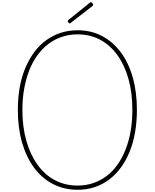

<svg xmlns="http://www.w3.org/2000/svg" viewBox="-20 -1693 1397 1732"><path d="M680 19Q559 19 459.5 -32Q360 -83 289 -178Q218 -273 179.5 -405.5Q141 -538 141 -701Q141 -810 158 -905.5Q175 -1001 209 -1081Q243 -1161 289.5 -1223.5Q336 -1286 396.5 -1330Q457 -1374 528 -1397Q599 -1420 680 -1420Q801 -1420 899.5 -1368.5Q998 -1317 1068.5 -1223Q1139 -1129 1177 -996.5Q1215 -864 1215 -701Q1215 -593 1198 -497Q1181 -401 1148 -321Q1115 -241 1068 -178Q1021 -115 961.5 -71Q902 -27 831.5 -4Q761 19 680 19ZM680 -19Q755 -19 820 -41Q885 -63 940.5 -104.5Q996 -146 1038.5 -205.5Q1081 -265 1111.5 -341Q1142 -417 1158 -507.5Q1174 -598 1174 -701Q1174 -856 1139 -981Q1104 -1106 1038.5 -1196.5Q973 -1287 882.5 -1335Q792 -1383 680 -1383Q605 -1383 539 -1361Q473 -1339 418 -1297.5Q363 -1256 319 -1196.5Q275 -1137 245 -1061Q215 -985 198.5 -895Q182 -805 182 -701Q182 -547 218 -421.5Q254 -296 319.5 -205.5Q385 -115 476.5 -67Q568 -19 680 -19ZM610 -1482Q604 -1482 598 -1488.5Q592 -1495 592 -1501Q592 -1503 592 -1505.5Q592 -1508 595 -1511L786 -1665Q790 -1668 792.5 -1670.5Q795 -1673 799 -1673Q804 -1673 808.5 -1669Q813 -1665 816.5 -1660Q820 -1655 820 -1650Q820 -1647 819.5 -1645Q819 -1643 816 -1640L621 -1489Q617 -1486 615 -1484Q613 -1482 610 -1482Z"/></svg>

Font: Playwrite BE WAL Thin
Style: Regular
Weight: 250
Version: Version 1.002